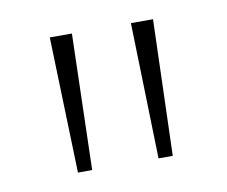

<svg xmlns="http://www.w3.org/2000/svg" viewBox="-43 -765 424 359"><g transform="rotate(-10 169.0 -585.0)"><path d="M106 -456H79L71 -714H113ZM259 -456H232L225 -714H267Z"/></g></svg>

Font: Noto Sans Cham ExtraLight
Style: Regular
Weight: 250
Version: Version 2.002